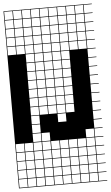

<svg xmlns="http://www.w3.org/2000/svg" viewBox="-67 -850 671 1161"><g transform="rotate(-5 268.0 -269.5)"><path d="M57.1 -803.6V-753.6H107.1V-803.6ZM57.1 -700H107.1V-750H57.1ZM3.6 -700H53.6V-750H3.6ZM57.1 -646.4H107.1V-696.4H57.1ZM3.6 -646.4H53.6V-696.4H3.6ZM57.1 -592.9H107.1V-642.9H57.1ZM3.6 -592.9H53.6V-642.9H3.6ZM57.1 -539.3H107.1V-589.3H57.1ZM3.6 -539.3H53.6V-589.3H3.6ZM57.1 50H107.1V0H57.1ZM3.6 50H53.6V0H3.6ZM3.6 103.6H53.6V53.6H3.6ZM57.1 103.6H107.1V53.6H57.1ZM3.6 157.1H53.6V107.1H3.6ZM57.1 157.1H107.1V107.1H57.1ZM3.6 210.7H53.6V160.7H3.6ZM57.1 210.7H107.1V160.7H57.1ZM3.6 264.3H53.6V214.3H3.6ZM57.1 264.3H107.1V214.3H57.1ZM3.6 -803.6V-753.6H53.6V-803.6ZM160.7 -803.6H110.7V-753.6H160.7V-750H110.7V-700H160.7V-696.4H110.7V-646.4H160.7V-642.9H110.7V-592.9H160.7V-589.3H110.7V-539.3H160.7V-535.7H110.7V-485.7H160.7V-482.1H110.7V-432.1H160.7V-428.6H110.7V-378.6H160.7V-375H110.7V-325H160.7V-321.4H110.7V-271.4H160.7V-267.9H110.7V-217.9H160.7V-214.3H110.7V-164.3H160.7V-160.7H110.7V-110.7H160.7V-107.1H110.7V-57.1H160.7V-53.6H110.7V-3.6H160.7V0H110.7V50H160.7V53.6H110.7V103.6H160.7V107.1H110.7V157.1H160.7V160.7H110.7V210.7H160.7V214.3H110.7V264.3H160.7V267.9H0V-807.1H160.7ZM432.1 -803.6V-753.6H482.1V-803.6ZM378.6 -700H428.6V-750H378.6ZM325 -700H375V-750H325ZM271.4 -700H321.4V-750H271.4ZM217.9 -700H267.9V-750H217.9ZM432.1 -700H482.1V-750H432.1ZM164.3 -700H214.3V-750H164.3ZM217.9 -646.4H267.9V-696.4H217.9ZM325 -646.4H375V-696.4H325ZM378.6 -646.4H428.6V-696.4H378.6ZM432.1 -646.4H482.1V-696.4H432.1ZM271.4 -646.4H321.4V-696.4H271.4ZM164.3 -646.4H214.3V-696.4H164.3ZM217.9 -592.9H267.9V-642.9H217.9ZM325 -592.9H375V-642.9H325ZM378.6 -592.9H428.6V-642.9H378.6ZM432.1 -592.9H482.1V-642.9H432.1ZM271.4 -592.9H321.4V-642.9H271.4ZM164.3 -592.9H214.3V-642.9H164.3ZM217.9 -539.3H267.9V-589.3H217.9ZM325 -539.3H375V-589.3H325ZM271.4 -539.3H321.4V-589.3H271.4ZM378.6 -539.3H428.6V-589.3H378.6ZM432.1 -539.3H482.1V-589.3H432.1ZM164.3 -539.3H214.3V-589.3H164.3ZM164.3 -485.7H214.3V-535.7H164.3ZM271.4 -485.7H321.4V-535.7H271.4ZM325 -485.7H375V-535.7H325ZM217.9 -485.7H267.9V-535.7H217.9ZM164.3 -432.1H214.3V-482.1H164.3ZM271.4 -432.1H321.4V-482.1H271.4ZM325 -432.1H375V-482.1H325ZM217.9 -432.1H267.9V-482.1H217.9ZM217.9 -378.6H267.9V-428.6H217.9ZM164.3 -378.6H214.3V-428.6H164.3ZM325 -378.6H375V-428.6H325ZM271.4 -378.6H321.4V-428.6H271.4ZM271.4 -325H321.4V-375H271.4ZM217.9 -325H267.9V-375H217.9ZM164.3 -325H214.3V-375H164.3ZM325 -325H375V-375H325ZM271.4 -271.4H321.4V-321.4H271.4ZM164.3 -271.4H214.3V-321.4H164.3ZM217.9 -271.4H267.9V-321.4H217.9ZM325 -271.4H375V-321.4H325ZM271.4 -217.9H321.4V-267.9H271.4ZM164.3 -217.9H214.3V-267.9H164.3ZM217.9 -217.9H267.9V-267.9H217.9ZM325 -217.9H375V-267.9H325ZM325 -164.3H375V-214.3H325ZM164.3 -164.3H214.3V-214.3H164.3ZM217.9 -164.3H267.9V-214.3H217.9ZM271.4 -164.3H321.4V-214.3H271.4ZM271.4 -110.7H321.4V-160.7H271.4ZM432.1 -3.6H482.1V-53.6H432.1ZM164.3 -3.6H214.3V-53.6H164.3ZM217.9 50H267.9V0H217.9ZM164.3 50H214.3V0H164.3ZM325 50H375V0H325ZM432.1 50H482.1V0H432.1ZM271.4 50H321.4V0H271.4ZM378.6 50H428.6V0H378.6ZM164.3 103.6H214.3V53.6H164.3ZM217.9 103.6H267.9V53.6H217.9ZM432.1 103.6H482.1V53.6H432.1ZM325 103.6H375V53.6H325ZM271.4 103.6H321.4V53.6H271.4ZM378.6 103.6H428.6V53.6H378.6ZM217.9 210.7H267.9V160.7H217.9ZM164.3 210.7H214.3V160.7H164.3ZM378.6 210.7H428.6V160.7H378.6ZM432.1 210.7H482.1V160.7H432.1ZM271.4 210.7H321.4V160.7H271.4ZM325 210.7H375V160.7H325ZM217.9 264.3H267.9V214.3H217.9ZM164.3 264.3H214.3V214.3H164.3ZM432.1 264.3H482.1V214.3H432.1ZM271.4 264.3H321.4V214.3H271.4ZM325 264.3H375V214.3H325ZM378.6 264.3H428.6V214.3H378.6ZM378.6 -803.6V-753.6H428.6V-803.6ZM325 -803.6V-753.6H375V-803.6ZM271.4 -803.6V-753.6H321.4V-803.6ZM217.9 -803.6V-753.6H267.9V-803.6ZM164.3 -803.6V-753.6H214.3V-803.6ZM160.7 107.1H164.3V157.1H214.3V107.1H217.9V157.1H267.9V107.1H271.4V157.1H321.4V107.1H325V157.1H375V107.1H378.6V157.1H428.6V107.1H432.1V157.1H482.1V107.1H160.7V-807.1H535.7V-803.6H485.7V-753.6H535.7V-750H485.7V-700H535.7V-696.4H485.7V-646.4H535.7V-642.9H485.7V-592.9H535.7V-589.3H485.7V-539.3H535.7V-535.7H485.7V-485.7H535.7V-482.1H485.7V-432.1H535.7V-428.6H485.7V-378.6H535.7V-375H485.7V-325H535.7V-321.4H485.7V-271.4H535.7V-267.9H485.7V-217.9H535.7V-214.3H485.7V-164.3H535.7V-160.7H485.7V-110.7H535.7V-107.1H485.7V-57.1H535.7V-53.6H485.7V-3.6H535.7V0H485.7V50H535.7V53.6H485.7V103.6H535.7V107.1H485.7V157.1H535.7V160.7H485.7V210.7H535.7V214.3H485.7V264.3H535.7V267.9H160.7Z"/></g></svg>

Font: Jersey 10 Charted
Style: Regular
Weight: 400
Designer: Sarah Cadigan-Fried
Version: Version 1.000; ttfautohint (v1.8.4.7-5d5b)